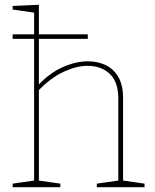

<svg xmlns="http://www.w3.org/2000/svg" viewBox="-20 -785 650 805"><path d="M33 -641H348V-622H33ZM33 0V-15L130 -29L123 -21V-739L130 -731L33 -745V-760L143 -765V-424L139 -427Q189 -480 244 -504Q299 -528 348 -528Q392 -528 426 -510.5Q460 -493 478.5 -458Q497 -423 496 -368V-21L489 -29L586 -15V0H386V-15L483 -29L476 -21V-363Q478 -438 442 -473.5Q406 -509 347 -509Q301 -509 246 -483.5Q191 -458 139 -403L143 -414V-21L136 -29L233 -15V0Z"/></svg>

Font: Bitter Thin Thin
Style: Regular
Weight: 250
Version: Version 2.002